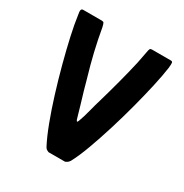

<svg xmlns="http://www.w3.org/2000/svg" viewBox="-158 -796 879 919"><g transform="rotate(30 281.5 -336.5)"><path d="M237 0Q229 -3 224 -6.5Q219 -10 215 -18Q193 -60 170 -121Q147 -182 125 -253Q103 -324 84 -395.5Q65 -467 51 -530Q37 -593 31 -638Q27 -658 29 -665.5Q31 -673 40 -673H142Q151 -673 154 -668.5Q157 -664 161 -646Q166 -616 172.5 -585Q179 -554 186 -523.5Q193 -493 201.5 -462Q210 -431 219 -400Q228 -369 236 -339Q245 -310 256 -272Q267 -234 276 -203Q280 -195 281.5 -194.5Q283 -194 287 -202Q298 -231 308 -270.5Q318 -310 327 -339Q335 -368 344 -399Q353 -430 361 -461.5Q369 -493 377 -524Q385 -555 391.5 -585.5Q398 -616 403 -645Q406 -664 409 -668.5Q412 -673 420 -673H524Q533 -673 534 -665.5Q535 -658 533 -638Q527 -594 513 -531Q499 -468 480 -396Q461 -324 439 -253Q417 -182 394.5 -120.5Q372 -59 350 -18Q344 -9 339 -6Q334 -3 328 0Z"/></g></svg>

Font: Glory
Style: Bold
Weight: 700
Designer: Robert Leuschke
Foundry: Robert Leuschke
Version: Version 1.011